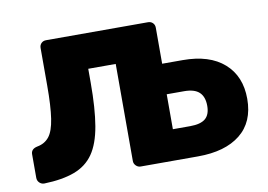

<svg xmlns="http://www.w3.org/2000/svg" viewBox="-62 -615 991 709"><g transform="rotate(-10 434.0 -260.0)"><path d="M412 0Q402 0 394.5 -7.5Q387 -15 387 -25V-389H284V-336Q284 -240 273 -175.5Q262 -111 236 -73.5Q210 -36 164.5 -19Q119 -2 51 0Q40 0 32.5 -7.5Q25 -15 25 -26V-114Q25 -134 49 -139Q77 -144 93.5 -164.5Q110 -185 117 -231Q124 -277 124 -354V-495Q124 -506 131 -513Q138 -520 149 -520H531Q542 -520 549 -513Q556 -506 556 -495V-360H633Q733 -360 788 -311.5Q843 -263 843 -178Q843 -91 786 -45.5Q729 0 627 0ZM553 -115H618Q657 -115 675 -130Q693 -145 693 -178Q693 -212 675 -229Q657 -246 618 -246H553Z"/></g></svg>

Font: Rubik
Style: Bold
Weight: 700
Designer: Hubert and Fischer
Foundry: Hubert and Fischer
Version: Version 2.300;gftools[0.9.30]